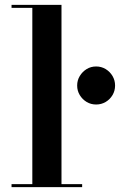

<svg xmlns="http://www.w3.org/2000/svg" viewBox="-20 -770 494 790"><path d="M233 -750V-12.5H318V0H27.5V-12.5H113V-737.5H27.5V-750ZM375.5 -340Q354 -340 336.5 -350.5Q319 -361 308.2 -378.8Q297.5 -396.5 297.5 -418Q297.5 -439.5 308.2 -457.2Q319 -475 336.5 -485.8Q354 -496.5 375.5 -496.5Q397 -496.5 414.8 -485.8Q432.5 -475 443 -457.2Q453.5 -439.5 453.5 -418Q453.5 -396.5 443 -378.8Q432.5 -361 414.8 -350.5Q397 -340 375.5 -340Z"/></svg>

Font: Bodoni Moda 18pt SemiBold
Style: Regular
Weight: 600
Designer: Owen Earl
Foundry: indestructible type
Version: Version 2.005